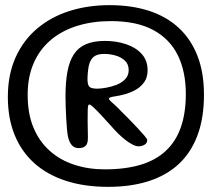

<svg xmlns="http://www.w3.org/2000/svg" viewBox="-20 -675 850 746"><path d="M400.5 51Q307.5 51 235 27.2Q162.5 3.5 112.5 -41.8Q62.5 -87 36.5 -151.5Q10.5 -216 10.5 -298Q10.5 -385 40.5 -451.8Q70.5 -518.5 124 -563.8Q177.5 -609 249.2 -632Q321 -655 405.5 -655Q491 -655 558.8 -633Q626.5 -611 674 -567.2Q721.5 -523.5 747 -458.5Q772.5 -393.5 772.5 -307Q772.5 -216 747.2 -148.8Q722 -81.5 674 -37.2Q626 7 557 29Q488 51 400.5 51ZM387 -17Q467.5 -17 527 -35Q586.5 -53 625.2 -89.8Q664 -126.5 683 -181.5Q702 -236.5 702 -310Q702 -397 670.8 -460.5Q639.5 -524 575.2 -558.5Q511 -593 410.5 -593Q339.5 -593 280 -574.5Q220.5 -556 177.5 -519.8Q134.5 -483.5 111 -430Q87.5 -376.5 87.5 -306.5Q87.5 -233 110.2 -178.8Q133 -124.5 173.8 -88.5Q214.5 -52.5 269 -34.8Q323.5 -17 387 -17ZM285.5 -99.5Q270 -99.5 259.8 -110.2Q249.5 -121 244.5 -142.5Q242 -154 240.2 -173.5Q238.5 -193 237.2 -215.8Q236 -238.5 235.2 -261Q234.5 -283.5 234.5 -300.5Q234.5 -357 242.2 -397.8Q250 -438.5 267.5 -464.8Q285 -491 314.5 -503.5Q344 -516 387.5 -516Q432.5 -516 470.2 -503.2Q508 -490.5 530.8 -465.2Q553.5 -440 553.5 -402Q553.5 -375 541 -356.8Q528.5 -338.5 508.8 -327Q489 -315.5 466.5 -309.2Q444 -303 423.5 -300Q412.5 -298.5 408 -296.5Q403.5 -294.5 403.5 -291Q403.5 -288 410 -281.8Q416.5 -275.5 427.5 -265.8Q438.5 -256 451.5 -242Q464 -230 480.8 -212.8Q497.5 -195.5 513.8 -178.2Q530 -161 541 -148Q552 -135 552 -131Q552 -119 541.8 -112.8Q531.5 -106.5 518.5 -106.5Q508.5 -106.5 496 -112.8Q483.5 -119 469 -130Q454.5 -141 439.2 -156Q424 -171 409.5 -188Q387.5 -212.5 370.2 -230.8Q353 -249 342 -259Q331 -269 326.5 -269Q324 -269 322.5 -263.8Q321 -258.5 320.8 -244.5Q320.5 -230.5 320.5 -205Q320.5 -197.5 320.8 -186Q321 -174.5 321.2 -162.8Q321.5 -151 321.5 -141.5Q321.5 -132 321 -128.5Q319 -112.5 309.8 -106Q300.5 -99.5 285.5 -99.5ZM358 -330.5Q371 -330.5 391.5 -334Q412 -337.5 432.2 -345.2Q452.5 -353 466.2 -367.2Q480 -381.5 480 -402.5Q480 -425.5 465.5 -439.2Q451 -453 429.2 -459.2Q407.5 -465.5 384.5 -465.5Q358 -465.5 344.2 -454.5Q330.5 -443.5 325 -419.5Q322.5 -406 321.2 -392.5Q320 -379 320 -366.5Q320 -346 327 -338.2Q334 -330.5 358 -330.5Z"/></svg>

Font: Gluten Thin
Style: Regular
Weight: 400
Version: Version 1.300